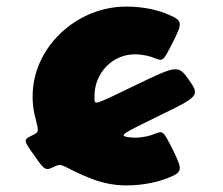

<svg xmlns="http://www.w3.org/2000/svg" viewBox="-20 -548 678 583"><path d="M389 -383C415 -383 437 -377 451 -371C475 -362 475 -361 505 -420C534 -478 536 -485 491 -504C463 -516 420 -528 363 -528C214 -528 79 -406 79 -255C79 -236 81 -218 85 -200C97 -149 102 -148 76 -136C51 -124 51 -122 84 -76C116 -30 118 -29 145 -42C173 -56 169 -39 261 -4C293 8 328 15 363 15C420 15 463 3 491 -8C536 -26 534 -33 505 -93C475 -152 475 -151 451 -142C437 -136 415 -130 389 -130C381 -130 373 -131 366 -132C344 -137 347 -140 466 -198C584 -255 587 -258 554 -305C522 -351 517 -350 395 -291C273 -232 269 -230 267 -243V-257C267 -327 322 -383 389 -383Z"/></svg>

Font: Hussar Print
Style: Bold
Weight: 700
Foundry: Cannot Into Space Fonts
Version: Version 2.00